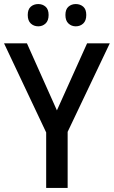

<svg xmlns="http://www.w3.org/2000/svg" viewBox="-20 -928 562 948"><path d="M261 -383 410 -714H522L314 -277V0H208V-274L0 -714H113ZM117 -854Q117 -882 132 -895Q147 -908 169 -908Q190 -908 205 -895Q220 -882 220 -854Q220 -826 205 -812Q190 -798 169 -798Q147 -798 132 -812Q117 -826 117 -854ZM303 -854Q303 -882 318 -895Q333 -908 354 -908Q376 -908 391 -895Q406 -882 406 -854Q406 -826 391 -812Q376 -798 354 -798Q333 -798 318 -812Q303 -826 303 -854Z"/></svg>

Font: Noto Sans Lao UI SemCond Med
Style: Regular
Weight: 500
Width: 4
Designer: Monotype Design Team
Foundry: Monotype Imaging Inc.
Version: Version 2.000; ttfautohint (v1.8.4.7-5d5b)